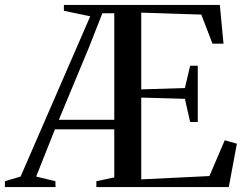

<svg xmlns="http://www.w3.org/2000/svg" viewBox="-77 -763 1002 783"><path d="M-57 0V-24L7 -43L291 -696.5L183.5 -719V-743H819.5L834.5 -585H789.5L744 -703.5L499 -711.5V-398.5L677 -404L698.5 -495H729.5V-265.5H698.5L677 -360L499 -365V-31.5L777 -45L839.5 -191L889 -177L856 0H316V-24L389 -39.5V-235.5H147L70.5 -43L149 -24L149.5 0ZM163 -274.5H389V-709H340.5L286.5 -571.5Z"/></svg>

Font: Merriweather 120pt
Style: Regular
Weight: 400
Version: Version 2.100